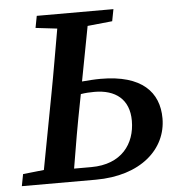

<svg xmlns="http://www.w3.org/2000/svg" viewBox="-49 -709 694 756"><g transform="rotate(-5 297.5 -331.5)"><path d="M264 -310 270 -341C288 -344 306 -345 324 -345C407 -345 461 -304 461 -219C461 -128 406 -51 286 -51H218C232 -137 247 -224 264 -310ZM7 0H299C478 0 582 -97 582 -218C582 -321 516 -394 353 -394C328 -394 304 -392 279 -390L320 -606L418 -616L427 -663H124L115 -616L200 -606C185 -522 171 -437 155 -353L99 -56L16 -47Z"/></g></svg>

Font: Source Serif Pro Semibold
Style: Italic
Weight: 600
Italic angle: -12°
Designer: Frank Grießhammer
Foundry: Adobe Systems Incorporated
Version: Version 3.001;hotconv 1.0.111;makeotfexe 2.5.65597